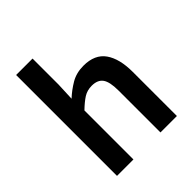

<svg xmlns="http://www.w3.org/2000/svg" viewBox="-196 -828 950 950"><g transform="rotate(-45 279.0 -353.0)"><path d="M73 0V-706H188V-524L184 -429Q215 -458 253 -480.5Q291 -503 341 -503Q420 -503 456 -452Q492 -401 492 -308V0H377V-293Q377 -354 359 -379Q341 -404 300 -404Q268 -404 243.5 -388.5Q219 -373 188 -343V0Z"/></g></svg>

Font: Source Sans Pro SemiBold
Style: Regular
Weight: 600
Designer: Paul D. Hunt
Foundry: Adobe Systems Incorporated
Version: Version 2.045;hotconv 1.0.109;makeotfexe 2.5.65596